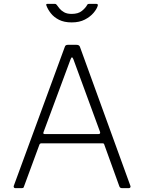

<svg xmlns="http://www.w3.org/2000/svg" viewBox="-20 -974 746 994"><path d="M59 0Q55 0 52.5 -3Q50 -6 51 -11L315 -730Q317 -737 321 -739.5Q325 -742 332 -742H375Q391 -742 394 -731L655 -12Q657 -7 654.5 -3.5Q652 0 647 0H612Q601 0 598 -9L520 -225Q519 -229 517 -230.5Q515 -232 510 -232H194Q187 -232 184 -225L104 -8Q103 -3 100 -1.5Q97 0 92 0H59ZM490 -280Q501 -280 498 -291L360 -667Q356 -677 352.5 -677Q349 -677 345 -666L205 -289Q202 -280 211 -280ZM478 -954Q489 -954 486 -944Q481 -927 464 -907Q447 -887 419 -872.5Q391 -858 351 -858Q312 -858 285.5 -871.5Q259 -885 243 -905.5Q227 -926 220 -946Q219 -948 219.5 -951Q220 -954 225 -954H262Q268 -954 270 -952.5Q272 -951 275 -947Q280 -940 288.5 -929.5Q297 -919 312 -910.5Q327 -902 351 -902Q385 -902 404 -917.5Q423 -933 431 -948Q433 -952 435.5 -953Q438 -954 441 -954Z"/></svg>

Font: Libre Franklin Thin ExtraLight
Style: Regular
Weight: 250
Version: Version 3.000